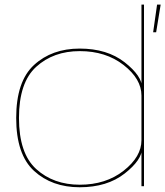

<svg xmlns="http://www.w3.org/2000/svg" viewBox="-20 -805 714 830"><path d="M642 -665.5H655L674.5 -785H659ZM591.5 0H602.5V-785H591.5V-146.5ZM324.5 4.5Q443 4.5 518.8 -54.8Q594.5 -114 594.5 -166L591.5 -199Q591.5 -127.5 514.5 -67Q437.5 -6.5 325 -6.5Q211 -6.5 136.5 -74.2Q62 -142 62 -295Q62 -448.5 136.5 -516.2Q211 -584 325 -584Q437.5 -584 514.5 -523.8Q591.5 -463.5 591.5 -392L594.5 -424.5Q594.5 -476.5 518.8 -535.8Q443 -595 324.5 -595Q204.5 -595 127.2 -524.2Q50 -453.5 50 -295Q50 -137 127.2 -66.2Q204.5 4.5 324.5 4.5Z"/></svg>

Font: Anybody Expanded Thin
Style: Regular
Weight: 250
Width: 7
Version: Version 1.113;gftools[0.9.25]